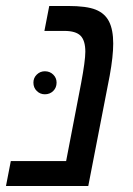

<svg xmlns="http://www.w3.org/2000/svg" viewBox="-35 -619 444 639"><path d="M258.8 0H-15.1L1 -83H185.1L234.9 -341.8Q249 -417 249 -446.8Q249 -483.9 233.2 -500Q217.3 -516.1 179.2 -516.1H112.8L128.9 -599.1H191.9Q252.9 -599.1 283.4 -586.9Q314 -574.7 327.9 -547.4Q341.8 -520 341.8 -474.1Q341.8 -431.6 330.1 -367.2ZM76.2 -344.2Q76.2 -359.9 87.4 -370.8Q98.6 -381.8 114.3 -381.8Q130.9 -381.8 142.1 -370.8Q153.3 -359.9 153.3 -344.2Q153.3 -327.1 142.1 -316.2Q130.9 -305.2 114.3 -305.2Q98.6 -305.2 87.4 -316.2Q76.2 -327.1 76.2 -344.2Z"/></svg>

Font: Liberation Sans
Style: Italic
Weight: 400
Italic angle: -12°
Designer: Steve Matteson
Foundry: Ascender Corporation
Version: Version 2.1.5